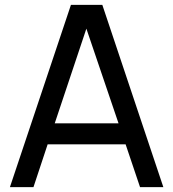

<svg xmlns="http://www.w3.org/2000/svg" viewBox="-20 -770 713 790"><path d="M556.2 0H652.1L401 -750H271.9L20.8 0H117.7L176 -176H496.9ZM205.2 -262.5 335.4 -652.1 467.7 -262.5Z"/></svg>

Font: Manrope3 Medium
Style: Regular
Weight: 500
Width: 4
Designer: Mikhail Sharanda
Foundry: Mikhail Sharanda
Version: Version 3.000;PS 003.000;hotconv 1.0.88;makeotf.lib2.5.64775